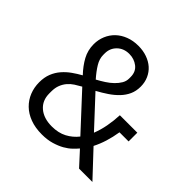

<svg xmlns="http://www.w3.org/2000/svg" viewBox="-182 -878 1058 1058"><g transform="rotate(45 347.0 -349.0)"><path d="M489 -82Q478 -69 461 -52.5Q444 -36 419.5 -22Q395 -8 361.5 2Q328 12 286 12Q234 12 194 -3Q154 -18 127 -44.5Q100 -71 86 -106Q72 -141 72 -181Q72 -220 84 -250Q96 -280 116.5 -303.5Q137 -327 162.5 -345Q188 -363 215 -378Q179 -416 157.5 -455.5Q136 -495 136 -542Q136 -577 149 -608Q162 -639 185.5 -661.5Q209 -684 242.5 -697Q276 -710 317 -710Q354 -710 385 -699Q416 -688 438 -668.5Q460 -649 472.5 -621Q485 -593 485 -560Q485 -525 472.5 -497.5Q460 -470 438 -447Q416 -424 387 -404.5Q358 -385 325 -367L482 -198Q497 -236 505 -279Q513 -322 515 -367H651V-299H580Q573 -255 561 -216.5Q549 -178 532 -145L668 0H564ZM313 -643Q270 -643 242.5 -616Q215 -589 215 -549V-537Q215 -507 233.5 -476.5Q252 -446 282 -412Q306 -425 328.5 -439.5Q351 -454 368.5 -471Q386 -488 397 -506.5Q408 -525 408 -546V-558Q408 -599 379.5 -621Q351 -643 313 -643ZM293 -58Q344 -58 381 -77.5Q418 -97 444 -130L257 -332Q237 -321 218.5 -309Q200 -297 186 -280.5Q172 -264 163.5 -242.5Q155 -221 155 -192V-177Q155 -122 192.5 -90Q230 -58 293 -58Z"/></g></svg>

Font: IBM Plex Sans KR
Style: Regular
Weight: 400
Designer: Mike Abbink; Paul van der Laan; Pieter van Rosmalen; Wujin Sim; Chorong Kim; Dohee Lee;
Foundry: Sandoll Inc.
Version: Version 1.000